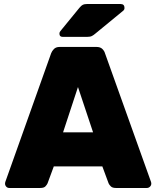

<svg xmlns="http://www.w3.org/2000/svg" viewBox="-20 -933 775 953"><path d="M26 0Q17 0 11 -6.5Q5 -13 5 -22Q5 -26 6 -29L234 -669Q238 -680 248 -690Q258 -700 276 -700H459Q478 -700 488 -690Q498 -680 501 -669L730 -29Q731 -26 731 -22Q731 -13 724.5 -6.5Q718 0 709 0H555Q538 0 530 -8Q522 -16 519 -23L488 -107H247L216 -23Q213 -16 205.5 -8Q198 0 180 0ZM293 -276H442L367 -501ZM291 -750Q275 -750 275 -766Q275 -774 280 -779L374 -894Q384 -906 391.5 -909.5Q399 -913 411 -913H579Q598 -913 598 -893Q598 -886 593 -881L453 -766Q445 -759 436.5 -754.5Q428 -750 413 -750Z"/></svg>

Font: Rubik ExtraBold
Style: Regular
Weight: 800
Designer: Hubert and Fischer
Foundry: Hubert and Fischer
Version: Version 2.300;gftools[0.9.30]